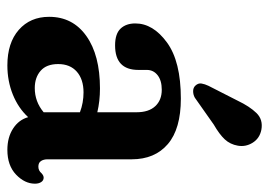

<svg xmlns="http://www.w3.org/2000/svg" viewBox="-122 -580 713 508"><g transform="rotate(90 234.0 -326.5)"><path d="M25 -100.5Q25 -163 75.8 -199Q126.5 -235 214.5 -235Q248 -235 277.5 -228V-332Q277.5 -364 261.5 -381.2Q245.5 -398.5 218 -398.5Q193.5 -398.5 179.5 -387.5Q165.5 -376.5 165.5 -359V-336.5Q165.5 -275 100.5 -275Q70 -275 56.2 -289.5Q42.5 -304 42.5 -328.5Q42.5 -375.5 92.8 -412.2Q143 -449 241.5 -449Q321.5 -449 361.8 -414.5Q402 -380 402 -319V-96Q402 -86 406.5 -79Q411 -72 421.5 -72Q432 -72 439 -80.5Q445 -86 450.5 -86Q458 -86 462.2 -79.5Q466.5 -73 466.5 -63Q466.5 -36 442.5 -13Q418.5 10 377 10Q344 10 320.8 -5Q297.5 -20 290.5 -45Q266.5 -19 230.8 -4.5Q195 10 153.5 10Q94 10 59.5 -20.2Q25 -50.5 25 -100.5ZM150 -124.5Q150 -93.5 167.8 -78Q185.5 -62.5 213.5 -62.5Q249.5 -62.5 277.5 -86V-182Q252.5 -191.5 225 -191.5Q190.5 -191.5 170.2 -173.8Q150 -156 150 -124.5ZM247 -599.5Q262 -631 279.5 -649Q297 -667 324 -662Q346.5 -657.5 358 -639.2Q369.5 -621 366 -600Q362.5 -579.5 349.2 -565.2Q336 -551 310 -536L239 -486Q231 -481.5 221.8 -481.5Q212.5 -481.5 207 -487.5Q200 -495 201.5 -503.8Q203 -512.5 207.5 -522Z"/></g></svg>

Font: Fraunces 144pt S100 SemiBold
Style: Regular
Weight: 600
Version: Version 1.000; ttfautohint (v1.8.3)